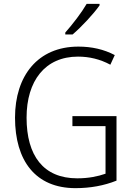

<svg xmlns="http://www.w3.org/2000/svg" viewBox="-20 -967 694 997"><path d="M497 -939V-947H430C404 -902 358 -842 319 -798V-788H357C403 -827 467 -896 497 -939ZM356 -364V-312H528V-65C488 -51 440 -41 381 -41C205 -41 118 -159 118 -356C118 -547 214 -673 385 -673C443 -673 499 -660 553 -631L576 -681C519 -711 456 -725 387 -725C176 -725 58 -573 58 -356C58 -133 164 10 372 10C449 10 520 -3 585 -29V-364Z"/></svg>

Font: Noto Sans SemiCondensed Light
Style: Regular
Weight: 300
Width: 4
Designer: Monotype Design Team
Foundry: Monotype Imaging Inc.
Version: Version 2.013